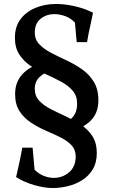

<svg xmlns="http://www.w3.org/2000/svg" viewBox="-20 -684 570 966"><path d="M241 -327Q205 -321 180 -297.5Q155 -274 155 -237Q155 -201 177.5 -177Q200 -153 235.5 -135Q271 -117 311 -98.5Q351 -80 386.5 -57Q422 -34 444.5 0.5Q467 35 467 86Q467 134 447 167.5Q427 201 394 222Q361 243 322 252.5Q283 262 245 262Q204 262 153 247.5Q102 233 61 207Q71 162 78 131Q85 100 92 59H144L154 170Q175 191 200.5 201Q226 211 251 211Q294 211 327 183.5Q360 156 361 104Q361 69 339 46Q317 23 282 6Q247 -11 208 -28Q169 -45 134.5 -68Q100 -91 78 -125Q56 -159 56 -211Q56 -278 102 -320Q148 -362 227 -375ZM277 -54Q315 -64 341.5 -90Q368 -116 368 -162Q368 -202 345.5 -228Q323 -254 287.5 -273Q252 -292 212 -310Q172 -328 136.5 -351Q101 -374 78 -408.5Q55 -443 55 -494Q55 -549 82.5 -586.5Q110 -624 157.5 -644Q205 -664 262 -664Q309 -664 359 -652Q409 -640 448 -620Q441 -584 435.5 -560.5Q430 -537 426 -516.5Q422 -496 418 -472H366L357 -570Q337 -592 309 -602.5Q281 -613 253 -613Q214 -613 184.5 -589.5Q155 -566 155 -520Q155 -485 178 -461Q201 -437 237.5 -418Q274 -399 315 -380Q356 -361 392.5 -335.5Q429 -310 452 -272.5Q475 -235 475 -179Q475 -108 426.5 -68Q378 -28 302 -12Z"/></svg>

Font: Ruwudu Medium
Style: Regular
Weight: 500
Designer: Becca Hirsbrunner Spalinger
Foundry: SIL International
Version: Version 3.000